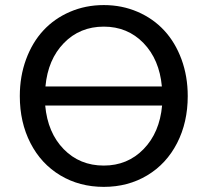

<svg xmlns="http://www.w3.org/2000/svg" viewBox="-20 -729 817 757"><path d="M58.1 -350.1Q58.1 -428.2 82.8 -495.1Q107.4 -562 150.9 -608.9Q194.3 -655.8 255.9 -682.4Q317.4 -709 389.2 -709Q460.9 -709 522.5 -682.4Q584 -655.8 627.4 -608.9Q670.9 -562 695.6 -495.1Q720.2 -428.2 720.2 -350.1Q720.2 -246.6 678.2 -164.8Q636.2 -83 560.5 -37.6Q484.9 7.8 389.2 7.8Q293.5 7.8 217.8 -37.6Q142.1 -83 100.1 -164.8Q58.1 -246.6 58.1 -350.1ZM389.2 -76.2Q482.9 -76.2 546.1 -141.1Q609.4 -206.1 619.1 -313H158.2Q168 -205.6 231.2 -140.9Q294.4 -76.2 389.2 -76.2ZM389.2 -624Q294.9 -624 231.9 -559.3Q168.9 -494.6 159.2 -388.2H618.2Q608.4 -494.6 545.7 -559.3Q482.9 -624 389.2 -624Z"/></svg>

Font: LT Superior Med
Style: Regular
Weight: 500
Designer: Daniel Lyons
Foundry: LyonsType
Version: Version 1.000